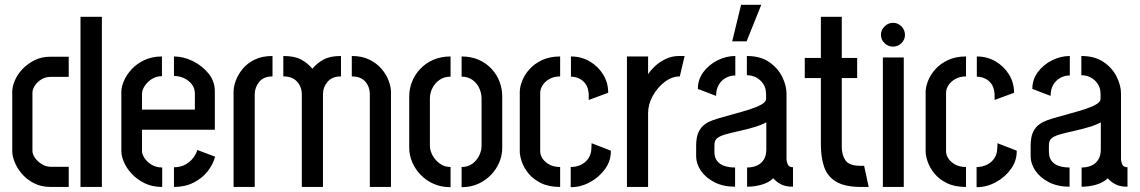

<svg xmlns="http://www.w3.org/2000/svg" viewBox="-20 -778 4744 799"><path d="M192 0Q151 0 120.5 -16Q90 -32 70 -56Q50 -80 40.5 -105Q31 -130 31 -148V-396Q31 -418 42 -443.5Q53 -469 74 -491Q95 -513 124 -527.5Q153 -542 190 -542H266V-458H190Q169 -458 152 -447.5Q135 -437 125 -421.5Q115 -406 115 -392V-150Q115 -136 126 -120.5Q137 -105 154.5 -94.5Q172 -84 191 -84H266V0ZM315 0V-708H404V0Z M655 0Q613 0 581 -16Q549 -32 527.5 -55.5Q506 -79 495.5 -104Q485 -129 485 -148V-397Q485 -416 495.5 -441Q506 -466 527.5 -489.5Q549 -513 581 -528Q613 -543 654 -543V-461Q630 -461 611.5 -449Q593 -437 582 -420Q571 -403 571 -389V-322H791V-388Q791 -411 778 -427.5Q765 -444 745 -453Q725 -462 704 -462V-543Q743 -543 782 -524Q821 -505 847.5 -472.5Q874 -440 874 -398V-238H571V-148Q571 -136 581.5 -120Q592 -104 611 -92.5Q630 -81 655 -81ZM704 0V-82Q732 -82 752 -93.5Q772 -105 784.5 -121.5Q797 -138 801 -154L875 -126Q867 -94 844 -65Q821 -36 785.5 -18Q750 0 704 0Z M1236 0V-385Q1236 -416 1216.5 -438Q1197 -460 1159 -460V-545Q1205 -545 1232.5 -530.5Q1260 -516 1280 -492Q1300 -516 1327 -530.5Q1354 -545 1399 -545V-460Q1362 -460 1343 -437.5Q1324 -415 1324 -385V0ZM952 0V-396Q952 -417 961 -442Q970 -467 989.5 -491Q1009 -515 1040 -530Q1071 -545 1114 -545V-460Q1077 -460 1058.5 -437Q1040 -414 1040 -385V0ZM1519 0V-385Q1519 -417 1500 -438.5Q1481 -460 1444 -460V-545Q1487 -545 1518 -529.5Q1549 -514 1569 -490Q1589 -466 1598 -440.5Q1607 -415 1607 -396V0Z M1855 1Q1816 1 1784.5 -13Q1753 -27 1730.5 -50.5Q1708 -74 1695.5 -103Q1683 -132 1683 -162V-378Q1683 -408 1694.5 -437.5Q1706 -467 1728.5 -491Q1751 -515 1783 -529Q1815 -543 1855 -543V-459Q1828 -459 1809 -445.5Q1790 -432 1779.5 -411.5Q1769 -391 1769 -368V-171Q1769 -152 1780 -131.5Q1791 -111 1810.5 -97Q1830 -83 1855 -83ZM1901 1V-83Q1927 -83 1945.5 -96.5Q1964 -110 1974 -130.5Q1984 -151 1984 -170V-368Q1984 -390 1974.5 -411Q1965 -432 1946 -445.5Q1927 -459 1901 -459V-543Q1941 -543 1972.5 -529Q2004 -515 2026 -491Q2048 -467 2059 -437.5Q2070 -408 2070 -378V-162Q2070 -132 2058 -103Q2046 -74 2023.5 -50.5Q2001 -27 1970 -13Q1939 1 1901 1Z M2311 0Q2264 0 2231.5 -16Q2199 -32 2179.5 -56Q2160 -80 2151.5 -105Q2143 -130 2143 -148V-395Q2143 -416 2153 -441.5Q2163 -467 2183.5 -490Q2204 -513 2236 -528Q2268 -543 2311 -543V-460Q2285 -460 2266 -449Q2247 -438 2237.5 -422.5Q2228 -407 2228 -392V-148Q2228 -133 2238 -118Q2248 -103 2266.5 -93Q2285 -83 2311 -83ZM2355 1V-83Q2378 -83 2397 -92Q2416 -101 2428 -118Q2440 -135 2441 -159L2442 -182L2522 -151Q2523 -110 2498.5 -75.5Q2474 -41 2435.5 -20Q2397 1 2355 1ZM2430 -362V-386Q2428 -413 2417 -428.5Q2406 -444 2389.5 -451.5Q2373 -459 2356 -459V-543Q2399 -543 2434 -522.5Q2469 -502 2490 -468Q2511 -434 2511 -392Z M2589 0V-543H2677V-469Q2687 -485 2705.5 -502.5Q2724 -520 2750 -532.5Q2776 -545 2806 -545Q2812 -545 2817.5 -545Q2823 -545 2829 -545L2809 -460Q2776 -460 2746 -437Q2716 -414 2696.5 -379Q2677 -344 2677 -307V0Z M3027 -606 3064 -758H3148L3087 -606ZM3039 -1Q2989 -1 2952.5 -20Q2916 -39 2896.5 -68Q2877 -97 2877 -127V-175Q2877 -189 2880 -206Q2883 -223 2893.5 -240Q2904 -257 2928 -270Q2944 -278 2973 -286.5Q3002 -295 3035.5 -304Q3069 -313 3099 -322.5Q3129 -332 3148.5 -343Q3168 -354 3168 -366V-386Q3168 -411 3156.5 -428.5Q3145 -446 3127 -455.5Q3109 -465 3088 -465V-545Q3144 -545 3180.5 -520Q3217 -495 3235 -458.5Q3253 -422 3253 -389V-115Q3253 -109 3257.5 -95.5Q3262 -82 3280 -82V-1Q3249 -1 3230 -11Q3211 -21 3198 -36Q3179 -18 3149.5 -9.5Q3120 -1 3089 -1V-81Q3111 -81 3129 -88.5Q3147 -96 3158 -113Q3169 -130 3169 -156V-269Q3149 -258 3119 -249Q3089 -240 3057 -233Q3025 -226 3000 -219Q2975 -212 2965 -203Q2953 -195 2953 -172V-146Q2953 -123 2964 -108.5Q2975 -94 2994.5 -87.5Q3014 -81 3039 -81ZM2960 -379 2884 -408Q2884 -447 2907 -478Q2930 -509 2966 -527Q3002 -545 3040 -545V-464Q3019 -464 3000.5 -454Q2982 -444 2971 -425Q2960 -406 2960 -379Z M3558 0Q3494 -1 3458.5 -22.5Q3423 -44 3409.5 -83.5Q3396 -123 3396 -177V-453H3329V-537H3396V-708H3483V-537H3547V-453H3483V-167Q3483 -133 3498.5 -110.5Q3514 -88 3561 -88H3576L3595 0Z M3654 0V-539H3741V0ZM3696 -584Q3676 -584 3661 -598.5Q3646 -613 3646 -633Q3646 -653 3661 -668Q3676 -683 3696 -683Q3717 -683 3731.5 -668Q3746 -653 3746 -633Q3746 -613 3731.5 -598.5Q3717 -584 3696 -584Z M4000 0Q3953 0 3920.5 -16Q3888 -32 3868.5 -56Q3849 -80 3840.5 -105Q3832 -130 3832 -148V-395Q3832 -416 3842 -441.5Q3852 -467 3872.5 -490Q3893 -513 3925 -528Q3957 -543 4000 -543V-460Q3974 -460 3955 -449Q3936 -438 3926.5 -422.5Q3917 -407 3917 -392V-148Q3917 -133 3927 -118Q3937 -103 3955.5 -93Q3974 -83 4000 -83ZM4044 1V-83Q4067 -83 4086 -92Q4105 -101 4117 -118Q4129 -135 4130 -159L4131 -182L4211 -151Q4212 -110 4187.5 -75.5Q4163 -41 4124.5 -20Q4086 1 4044 1ZM4119 -362V-386Q4117 -413 4106 -428.5Q4095 -444 4078.5 -451.5Q4062 -459 4045 -459V-543Q4088 -543 4123 -522.5Q4158 -502 4179 -468Q4200 -434 4200 -392Z M4431 -1Q4381 -1 4344.5 -20Q4308 -39 4288.5 -68Q4269 -97 4269 -127V-175Q4269 -189 4272 -206Q4275 -223 4285.5 -240Q4296 -257 4320 -270Q4336 -278 4365 -286.5Q4394 -295 4427.5 -304Q4461 -313 4491 -322.5Q4521 -332 4540.5 -343Q4560 -354 4560 -366V-386Q4560 -411 4548.5 -428.5Q4537 -446 4519 -455.5Q4501 -465 4480 -465V-545Q4536 -545 4572.5 -520Q4609 -495 4627 -458.5Q4645 -422 4645 -389V-115Q4645 -109 4649.5 -95.5Q4654 -82 4672 -82V-1Q4641 -1 4622 -11Q4603 -21 4590 -36Q4571 -18 4541.5 -9.5Q4512 -1 4481 -1V-81Q4503 -81 4521 -88.5Q4539 -96 4550 -113Q4561 -130 4561 -156V-269Q4541 -258 4511 -249Q4481 -240 4449 -233Q4417 -226 4392 -219Q4367 -212 4357 -203Q4345 -195 4345 -172V-146Q4345 -123 4356 -108.5Q4367 -94 4386.5 -87.5Q4406 -81 4431 -81ZM4352 -379 4276 -408Q4276 -447 4299 -478Q4322 -509 4358 -527Q4394 -545 4432 -545V-464Q4411 -464 4392.5 -454Q4374 -444 4363 -425Q4352 -406 4352 -379Z"/></svg>

Font: Stick No Bills ExtraLight Medium
Style: Regular
Weight: 500
Version: Version 2.000